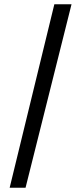

<svg xmlns="http://www.w3.org/2000/svg" viewBox="-20 -759 378 894"><path d="M25 115 233 -739H313L99 115Z"/></svg>

Font: Cantarell
Style: Regular
Weight: 400
Designer: Dave Crossland, Nikolaus Waxweiler, Florian Fecher, Jacques Le Bailly, Eben Sorkin, Alexei Vanyashin, Alexios Zavras, Em
Version: Version 0.303